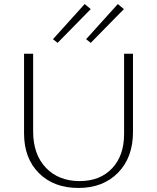

<svg xmlns="http://www.w3.org/2000/svg" viewBox="-20 -924 777 950"><path d="M265 -712 242 -730 399 -904 429 -879ZM429 -712 406 -730 563 -904 593 -879ZM99 -264V-658H144V-274Q144 -160 207 -94Q270 -28 374 -28Q475 -28 534.5 -91Q594 -154 594 -261V-658H638V-271Q638 -145 564 -69.5Q490 6 368 6Q246 6 172.5 -67.5Q99 -141 99 -264Z"/></svg>

Font: EauTestText Light
Style: Regular
Weight: 300
Designer: Christian Thalmann (Catharsis Fonts)
Version: Version 0.001;PS 000.001;hotconv 1.0.88;makeotf.lib2.5.64775